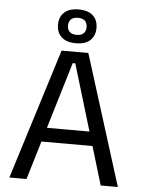

<svg xmlns="http://www.w3.org/2000/svg" viewBox="-57 -891 695 937"><g transform="rotate(5 290.0 -423.0)"><path d="M24.5 0 224.5 -639H355.5L556 0H472L296.5 -583H284L108.5 0ZM144.5 -188.5V-257.5H435.5V-188.5ZM196 -763V-764.5Q196 -802 220 -824.2Q244 -846.5 290.5 -846.5Q337 -846.5 360.8 -824.2Q384.5 -802 384.5 -764.5V-763Q384.5 -726 360.8 -703.5Q337 -681 290.5 -681Q244 -681 220 -703.5Q196 -726 196 -763ZM245 -763Q245 -743.5 256.8 -732.8Q268.5 -722 290.5 -722Q313 -722 324.5 -732.8Q336 -743.5 336 -763V-764.5Q336 -784 324.5 -794.8Q313 -805.5 290.5 -805.5Q268.5 -805.5 256.8 -794.8Q245 -784 245 -764.5Z"/></g></svg>

Font: Anek Telugu Medium
Style: Regular
Weight: 400
Version: Version 1.003